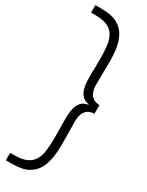

<svg xmlns="http://www.w3.org/2000/svg" viewBox="-294 -1004 958 1249"><g transform="rotate(30 185.0 -379.5)"><path d="M12 203V147H43Q100 147 134 131.5Q168 116 185.5 87Q203 58 208.5 14.5Q214 -29 214 -86Q214 -119 213.5 -143.5Q213 -168 213 -191Q212 -217 213 -247.5Q214 -278 221 -305.5Q228 -333 245.5 -353Q263 -373 296 -378V-382Q264 -387 246.5 -406Q229 -425 221.5 -452Q214 -479 213 -509Q212 -539 212 -565Q213 -589 213.5 -614Q214 -639 214 -674Q214 -731 208.5 -774Q203 -817 185.5 -846.5Q168 -876 134 -891Q100 -906 43 -906H12V-962H61Q135 -962 178.5 -938Q222 -914 243.5 -872Q265 -830 271.5 -776Q278 -722 276.5 -661.5Q275 -601 275 -540Q274 -526 275 -505Q276 -484 283 -463.5Q290 -443 308 -428.5Q326 -414 360 -412V-347Q326 -346 308 -331Q290 -316 283 -296Q276 -276 275 -255Q274 -234 275 -220Q275 -159 276.5 -98Q278 -37 271.5 17Q265 71 243.5 113Q222 155 178.5 179Q135 203 61 203Z"/></g></svg>

Font: Matangi
Style: Regular
Weight: 400
Designer: Prashant Pant
Foundry: The Graphic Ant
Version: Version 3.002